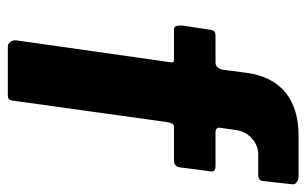

<svg xmlns="http://www.w3.org/2000/svg" viewBox="-166 -616 782 490"><g transform="rotate(90 225.0 -371.0)"><path d="M403 -530Q413 -530 416 -526Q419 -522 417 -515L407 -438Q404 -424 390 -424H303Q295 -424 292 -409L237 -14Q236 -5 233 -2.5Q230 0 222 0H99Q92 0 87 -6.5Q82 -13 83 -22L139 -416Q141 -424 133 -424H56Q48 -424 46.5 -430Q45 -436 45 -444L56 -517Q57 -524 60 -527Q63 -530 73 -530H140Q147 -530 152 -535.5Q157 -541 158 -549L166 -610Q175 -675 216 -708.5Q257 -742 327 -742H428Q439 -742 445.5 -737Q452 -732 450 -723L442 -651Q441 -639 426 -639H374Q352 -639 334 -623.5Q316 -608 312 -583L306 -541Q305 -530 318 -530H403Z"/></g></svg>

Font: Libre Franklin Thin
Style: Bold Italic
Weight: 700
Italic angle: -8°
Version: Version 3.000